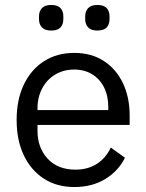

<svg xmlns="http://www.w3.org/2000/svg" viewBox="-20 -741 589 773"><path d="M279 12Q209 12 157 -21.5Q105 -55 76 -115.5Q47 -176 47 -258Q47 -340 76 -400.5Q105 -461 157 -494.5Q209 -528 279 -528Q348 -528 398 -495.5Q448 -463 475 -406Q502 -349 502 -276V-238H131V-214Q131 -147 171.5 -102.5Q212 -58 284 -58Q333 -58 369.5 -81Q406 -104 426 -147L483 -106Q458 -54 405 -21Q352 12 279 12ZM279 -461Q236 -461 202.5 -441Q169 -421 150 -385.5Q131 -350 131 -305V-298H416V-309Q416 -355 399 -389Q382 -423 351 -442Q320 -461 279 -461ZM186 -618Q161 -618 149 -630.5Q137 -643 137 -664V-675Q137 -696 149 -708.5Q161 -721 186 -721Q212 -721 223.5 -708.5Q235 -696 235 -675V-664Q235 -643 223.5 -630.5Q212 -618 186 -618ZM372 -618Q347 -618 335 -630.5Q323 -643 323 -664V-675Q323 -696 335 -708.5Q347 -721 372 -721Q398 -721 409.5 -708.5Q421 -696 421 -675V-664Q421 -643 409.5 -630.5Q398 -618 372 -618Z"/></svg>

Font: IBM Plex Sans Var
Style: Regular
Weight: 400
Designer: Mike Abbink, Paul van der Laan, Pieter van Rosmalen
Foundry: Bold Monday
Version: Version 3.000